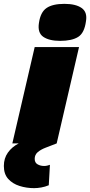

<svg xmlns="http://www.w3.org/2000/svg" viewBox="-83 -744 468 996"><path d="M229 -532Q172 -532 141.5 -553Q111 -574 119 -625Q127 -681 158.5 -702.5Q190 -724 251 -724Q310 -724 340.5 -702.5Q371 -681 363 -634Q355 -573 322.5 -552.5Q290 -532 229 -532ZM94 232Q54 232 18 220.5Q-18 209 -40.5 184Q-63 159 -63 117Q-63 77 -42 47.5Q-21 18 14 0H-19L97 -500H327L211 0Q180 12 154 22Q128 32 112.5 45.5Q97 59 97 80Q97 100 112 108.5Q127 117 146 117Q155 117 162.5 115Q170 113 176 111L170 217Q151 225 131 228.5Q111 232 94 232Z"/></svg>

Font: Work Sans Black
Style: Italic
Weight: 900
Italic angle: -13°
Designer: Wei Huang
Foundry: Wei Huang
Version: Version 2.009; ttfautohint (v1.8.3)